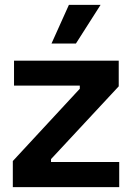

<svg xmlns="http://www.w3.org/2000/svg" viewBox="-20 -774 546 794"><path d="M33 0V-108L310 -407V-420H38V-523H471V-417L191 -116V-104H473V0ZM294 -594H193L265 -754H396Z"/></svg>

Font: Bricolage Grotesque 24pt SemiBold
Style: Regular
Weight: 600
Designer: Mathieu Triay
Foundry: Atelier Triay
Version: Version 1.001;gftools[0.9.33.dev8+g029e19f]